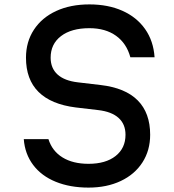

<svg xmlns="http://www.w3.org/2000/svg" viewBox="-20 -836 790 872"><path d="M382 -92Q460 -92 505 -127.5Q550 -163 550 -224Q550 -272 518.5 -300.5Q487 -329 426 -336L324 -348Q212 -362 155 -418.5Q98 -475 98 -574Q98 -646 134 -701Q170 -756 235 -786Q300 -816 386 -816Q471 -816 536 -787Q601 -758 639 -704Q677 -650 682 -576H572Q555 -639 507 -673.5Q459 -708 386 -708Q304 -708 257 -672Q210 -636 210 -574Q210 -526 241.5 -497.5Q273 -469 334 -462L436 -450Q549 -437 605.5 -380Q662 -323 662 -224Q662 -153 627 -98.5Q592 -44 528.5 -14Q465 16 382 16Q298 16 233 -10.5Q168 -37 130.5 -87Q93 -137 88 -204H200Q217 -150 264 -121Q311 -92 382 -92Z"/></svg>

Font: Martian Mono Custom sWd Rg
Style: Regular
Weight: 400
Width: 6
Monospace: yes
Designer: Alex Havermale
Foundry: Evil Martians
Version: Version 1.000